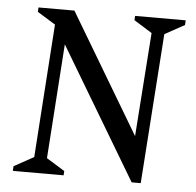

<svg xmlns="http://www.w3.org/2000/svg" viewBox="-47 -660 725 712"><g transform="rotate(5 315.0 -304.0)"><path d="M26 0 27 -17.4 100.6 -58 134.4 -554 67 -595.6 68 -612H201.7L466.3 -168L494 -554L426.6 -596L427.6 -612H616L615 -594.6L541.4 -554L502.4 4H468.6L177.2 -484.2L148 -58L216 -16L215 0Z"/></g></svg>

Font: Ancizar Serif Light
Style: Italic
Weight: 300
Italic angle: -4°
Designer: Cesar Puertas, Viviana Monsalve, Julian Moncada, Julian Prieto, Jose Castro, Felipe Aragon, Mariel Hernandez, Sara Alarc
Version: Version 8.100